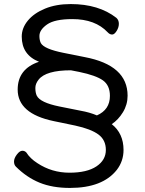

<svg xmlns="http://www.w3.org/2000/svg" viewBox="-20 -840 715 945"><path d="M457 -272Q521 -300 521 -368Q521 -420 486.5 -444.5Q452 -469 370 -486L329 -494Q206 -494 170 -448Q154 -428 154 -407Q154 -384 161 -369Q178 -335 272 -316L377 -295Q422 -287 457 -272ZM324 85Q238 85 174.5 59Q111 33 58 -20Q49 -29 49 -45Q49 -61 63 -79.5Q77 -98 90 -98Q102 -98 110 -89Q128 -60 164 -37Q235 10 322 10Q408 10 454.5 -21Q501 -52 501 -102Q501 -151 464.5 -178Q428 -205 350 -222L244 -244Q67 -281 67 -399Q67 -501 172 -536Q87 -570 87 -660Q87 -702 117 -738.5Q147 -775 201.5 -797.5Q256 -820 328 -820Q466 -820 553 -752Q565 -741 565 -723Q565 -705 554 -687.5Q543 -670 532 -670Q520 -670 510 -681Q449 -746 336 -746Q249 -746 211.5 -719.5Q174 -693 174 -663Q174 -642 181 -628Q197 -599 292 -580L397 -559Q608 -519 608 -369Q608 -325 585 -287.5Q562 -250 530 -229Q588 -183 588 -102Q588 -47 555 -4Q485 85 324 85Z"/></svg>

Font: ToneOZ-Pinyin-WenKai-Medium
Style: Medium
Weight: 700
Designer: Fontworks Inc.
Foundry: ToneOZ
Version: Version 0.240331